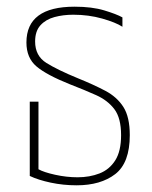

<svg xmlns="http://www.w3.org/2000/svg" viewBox="-20 -545 455 574"><path d="M209 9Q169 9 131.5 1Q94 -7 69 -19V-241H95V-39Q111 -30 145 -22.5Q179 -15 212 -15Q248 -15 277.5 -26.5Q307 -38 324.5 -65.5Q342 -93 342 -141Q342 -192 322 -218.5Q302 -245 267.5 -260.5Q233 -276 189 -293Q119 -321 89 -346.5Q59 -372 59 -418Q59 -525 203 -525Q255 -525 291.5 -514Q328 -503 346 -493V-465Q326 -478 285.5 -489.5Q245 -501 199 -501Q169 -501 143 -494Q117 -487 101 -469.5Q85 -452 85 -421Q85 -378 118.5 -357Q152 -336 213 -311Q260 -292 295 -273.5Q330 -255 349 -225Q368 -195 368 -141Q368 -58 324.5 -24.5Q281 9 209 9Z"/></svg>

Font: Noto Sans Thai UI Cond Thin
Style: Regular
Weight: 100
Width: 3
Designer: Monotype Design Team
Foundry: Monotype Imaging Inc.
Version: Version 2.000